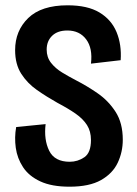

<svg xmlns="http://www.w3.org/2000/svg" viewBox="-20 -691 516 724"><path d="M242 13Q175 13 132 -7Q89 -27 67 -60.5Q45 -94 39.5 -133.5Q34 -173 41 -212L152 -223Q145 -164 165.5 -122.5Q186 -81 243 -81Q273 -81 298 -98Q323 -115 323 -163Q323 -196 308 -219.5Q293 -243 265 -262.5Q237 -282 197 -303Q156 -326 119.5 -351.5Q83 -377 60 -413Q37 -449 37 -502Q37 -575 86.5 -623Q136 -671 235 -671Q310 -671 355 -644Q400 -617 419.5 -570Q439 -523 435 -464L323 -451Q330 -509 305 -542.5Q280 -576 234 -576Q197 -576 176.5 -556Q156 -536 156 -504Q156 -475 172.5 -454Q189 -433 214.5 -417.5Q240 -402 267 -388Q308 -367 348.5 -339Q389 -311 416 -269Q443 -227 443 -164Q443 -118 424 -77.5Q405 -37 361 -12Q317 13 242 13Z"/></svg>

Font: Bricolage Grotesque 12pt Condensed SemiBold
Style: Regular
Weight: 600
Width: 3
Designer: Mathieu Triay
Foundry: Atelier Triay
Version: Version 1.001; ttfautohint (v1.8.4.7-5d5b);gftools[0.9.33.de